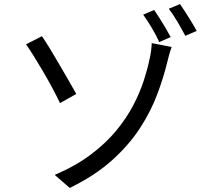

<svg xmlns="http://www.w3.org/2000/svg" viewBox="-20 -874 1040 944"><path d="M323 50 249 -14Q352 -58 427 -114.5Q502 -171 553 -233.5Q604 -296 636.5 -359Q669 -422 687.5 -479.5Q706 -537 715 -582Q720 -602 723 -625.5Q726 -649 726 -662L824 -643Q817 -624 811 -602.5Q805 -581 803 -571Q785 -496 754 -412.5Q723 -329 669.5 -246Q616 -163 532 -87Q448 -11 323 50ZM275 -367Q259 -401 237 -442Q215 -483 191 -524Q167 -565 145 -600Q123 -635 108 -656L186 -696Q203 -672 226 -634Q249 -596 273.5 -554Q298 -512 320 -474Q342 -436 355 -412ZM763 -667Q749 -699 726 -737.5Q703 -776 684 -802L738 -825Q750 -808 765 -784Q780 -760 794.5 -735.5Q809 -711 819 -692ZM891 -698Q875 -729 852.5 -767Q830 -805 810 -831L865 -854Q877 -837 892 -813.5Q907 -790 922 -765.5Q937 -741 947 -722Z"/></svg>

Font: Chocolate Classical Sans
Style: Regular
Weight: 400
Designer: 田海東、宇文滿月
Foundry: Moonlit Owen
Version: Version 1.001